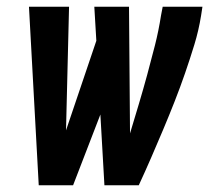

<svg xmlns="http://www.w3.org/2000/svg" viewBox="-20 -550 640 570"><path d="M95 0 66 -530H185L176 -163L266 -429L260 -530H363L366 -154Q379 -197 392 -240.5Q405 -284 417 -328Q429 -372 440 -415.5Q451 -459 458 -504L463 -530H581L577 -504Q570 -460 557 -417.5Q544 -375 529.5 -333Q515 -291 498.5 -249Q482 -207 464.5 -165.5Q447 -124 429 -82.5Q411 -41 392 0H290L278 -210L197 0Z"/></svg>

Font: Iosevka Slab Extended
Style: Bold Italic
Weight: 700
Width: 7
Italic angle: -9°
Monospace: yes
Designer: Belleve Invis
Foundry: Belleve Invis
Version: Version 11.1.0; ttfautohint (v1.8.3)